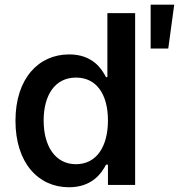

<svg xmlns="http://www.w3.org/2000/svg" viewBox="-20 -783 758 813"><path d="M272 9.9C368.6 9.9 409.1 -47.9 429 -85.6H437.1V0H552.2V-727.3H434.7V-456.3H429C409.8 -492.9 371.4 -552.6 272.7 -552.6C143.8 -552.6 45.5 -451.3 45.5 -271.7C45.5 -93.8 141.7 9.9 272 9.9ZM164.8 -272.7C164.8 -377.5 210.9 -454.5 301.8 -454.5C389.6 -454.5 437.1 -382.5 437.1 -272.7C437.1 -162.3 388.5 -87.7 301.8 -87.7C212 -87.7 164.8 -166.9 164.8 -272.7ZM617.9 -577.4H692.5L717.7 -763.1H617.9Z"/></svg>

Font: Magic Ui Pro Semi Bold
Style: Regular
Weight: 600
Designer: Stefan Endress, Andreas Faust
Version: Version 1.000;FEAKit 1.0